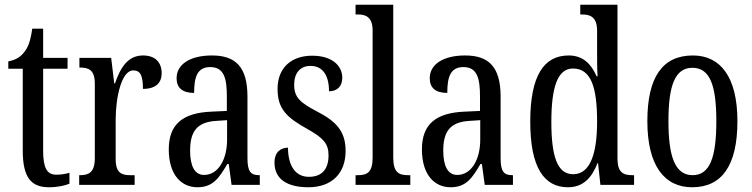

<svg xmlns="http://www.w3.org/2000/svg" viewBox="-20 -780 3173 810"><path d="M187 10C226 10 256 2 273 -5V-51C255 -46 239 -43 217 -43C178 -43 162 -72 162 -144V-490H265V-536H162V-659H116C108 -603 98 -580 82 -560C66 -539 46 -527 15 -521V-490H76V-145C76 -30 112 10 187 10Z M314 0H548V-41H529C495 -41 468 -49 468 -108V-276C468 -370 493 -483 542 -483C573 -483 583 -460 583 -405C638 -405 662 -431 662 -471C662 -516 636 -546 583 -546C518 -546 487 -492 465 -428H462L449 -536H315V-495H318C353 -495 380 -486 380 -427V-113C380 -50 352 -41 317 -41H314Z M813 10C880 10 905 -31 939 -88H945L957 0H1076V-41H1073C1037 -41 1024 -57 1024 -113V-372C1024 -499 973 -546 874 -546C784 -546 725 -510 725 -450C725 -409 750 -388 799 -388C799 -453 811 -497 867 -497C926 -497 937 -448 937 -373V-312L872 -309C751 -304 692 -256 692 -150C692 -41 746 10 813 10ZM841 -42C800 -42 782 -82 782 -144C782 -223 809 -265 892 -270L938 -273V-191C938 -106 900 -42 841 -42Z M1281 10C1380 10 1438 -49 1438 -143C1438 -227 1398 -268 1317 -310C1247 -347 1221 -368 1221 -423C1221 -470 1245 -502 1290 -502C1339 -502 1368 -465 1368 -395C1404 -395 1424 -417 1424 -452C1424 -502 1382 -545 1297 -545C1210 -545 1151 -495 1151 -405C1151 -321 1188 -285 1278 -235C1344 -198 1366 -174 1366 -125C1366 -67 1339 -34 1283 -34C1223 -34 1195 -86 1195 -157C1166 -157 1138 -140 1138 -94C1138 -24 1192 10 1281 10Z M1480 0H1711V-41H1702C1663 -41 1639 -52 1639 -115V-760H1480V-719H1490C1521 -719 1552 -710 1552 -651V-115C1552 -52 1528 -41 1490 -41H1480Z M1881 10C1948 10 1973 -31 2007 -88H2013L2025 0H2144V-41H2141C2105 -41 2092 -57 2092 -113V-372C2092 -499 2041 -546 1942 -546C1852 -546 1793 -510 1793 -450C1793 -409 1818 -388 1867 -388C1867 -453 1879 -497 1935 -497C1994 -497 2005 -448 2005 -373V-312L1940 -309C1819 -304 1760 -256 1760 -150C1760 -41 1814 10 1881 10ZM1909 -42C1868 -42 1850 -82 1850 -144C1850 -223 1877 -265 1960 -270L2006 -273V-191C2006 -106 1968 -42 1909 -42Z M2376 10C2440 10 2476 -29 2501 -92H2503L2513 0H2655V-41H2647C2610 -41 2585 -52 2585 -111V-760H2428V-719H2434C2469 -719 2499 -710 2499 -650V-563C2499 -526 2499 -489 2501 -458H2497C2474 -510 2440 -546 2379 -546C2274 -546 2217 -460 2217 -267C2217 -75 2274 10 2376 10ZM2398 -45C2332 -45 2306 -118 2306 -266C2306 -411 2332 -491 2397 -491C2474 -491 2499 -411 2499 -267C2499 -132 2470 -45 2398 -45Z M2900 10C3025 10 3091 -81 3091 -269C3091 -456 3019 -546 2903 -546C2776 -546 2711 -456 2711 -269C2711 -81 2783 10 2900 10ZM2902 -41C2828 -41 2800 -119 2800 -269C2800 -418 2827 -494 2901 -494C2976 -494 3002 -418 3002 -269C3002 -119 2976 -41 2902 -41Z"/></svg>

Font: Noto Serif Ethiopic XCn
Style: Regular
Weight: 400
Width: 2
Designer: Monotype Design Team
Foundry: Monotype Imaging Inc.
Version: Version 2.102